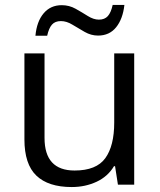

<svg xmlns="http://www.w3.org/2000/svg" viewBox="-20 -753 653 783"><path d="M527.3 -535.2V0H460.9L449.2 -75.2H444.8Q419.9 -33.2 373.8 -11.7Q327.6 9.8 272.5 9.8Q176.8 9.8 128.2 -36.9Q79.6 -83.5 79.6 -184.6V-535.2H161.6V-190.4Q161.6 -57.6 284.2 -57.6Q373 -57.6 409.4 -107.9Q445.8 -158.2 445.8 -253.4V-535.2ZM124.5 -607.4Q129.9 -665.5 158 -698.7Q186 -731.9 231.9 -731.9Q262.2 -731.9 288.3 -717.3Q314.5 -702.6 338.1 -687.7Q361.8 -672.9 383.3 -672.9Q406.7 -672.9 419.7 -687.3Q432.6 -701.7 439.5 -732.9H487.3Q481 -675.8 453.6 -641.8Q426.3 -607.9 379.9 -607.9Q351.6 -607.9 325.4 -622.8Q299.3 -637.7 275.4 -652.3Q251.5 -667 228.5 -667Q204.6 -667 191.9 -652.6Q179.2 -638.2 172.4 -607.4Z"/></svg>

Font: Open Sans
Style: Regular
Weight: 400
Designer: Monotype Design Team
Foundry: Monotype Imaging Inc.
Version: Version 3.000; ttfautohint (v1.8.4)